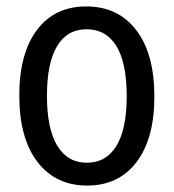

<svg xmlns="http://www.w3.org/2000/svg" viewBox="-20 -567 540 597"><path d="M40 -270Q40 -401 95 -474Q150 -547 248 -547Q347 -547 403.5 -473.5Q460 -400 460 -267Q460 -136 404.5 -63Q349 10 251 10Q153 10 96.5 -63.5Q40 -137 40 -270ZM374 -268Q374 -371 342 -423.5Q310 -476 249 -476Q189 -476 157.5 -423.5Q126 -371 126 -269Q126 -167 158 -114Q190 -61 250 -61Q310 -61 342 -113.5Q374 -166 374 -268Z"/></svg>

Font: Noto Sans Mono UI Cond
Style: Regular
Weight: 400
Width: 3
Monospace: yes
Designer: Monotype Design team
Foundry: Monotype Imaging Inc.
Version: Version 1.000